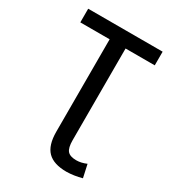

<svg xmlns="http://www.w3.org/2000/svg" viewBox="-224 -857 1101 1213"><g transform="rotate(30 326.5 -250.5)"><path d="M270.5 -631.8H56.6V-731.4H599.6V-631.8H386.7V37.1Q386.7 92.8 405.3 114.3Q423.8 135.7 469.7 135.7Q504.9 135.7 543 119.1L563.5 212.9Q506.8 228.5 452.1 229.5Q358.4 229.5 314.5 185.1Q270.5 140.6 270.5 42Z"/></g></svg>

Font: Gen Shin Gothic Medium
Style: Regular
Weight: 500
Designer: [Source Han Sans]
Ryoko NISHIZUKA  (kana & ideographs); Paul D. Hunt (Latin, Greek & Cyrillic); Wenlong ZHANG  (bopomofo
Version: Version 1.002.20150607